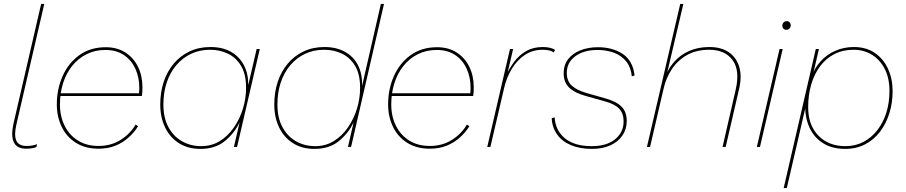

<svg xmlns="http://www.w3.org/2000/svg" viewBox="-20 -750 4624 980"><path d="M114 9Q66 9 50.5 -24Q35 -57 49 -120L190 -730H206L64 -116Q51 -61 63 -33Q75 -5 116 -5Q134 -5 146 -7.5Q158 -10 169 -14L166 0Q159 4 145 6.5Q131 9 114 9Z M483 9Q415 9 367 -21.5Q319 -52 294.5 -103.5Q270 -155 270 -217Q270 -295 299.5 -361.5Q329 -428 385 -468.5Q441 -509 520 -509Q578 -509 620 -482Q662 -455 684.5 -409Q707 -363 707 -305Q707 -295 706.5 -283Q706 -271 704 -260H281V-274H694L689 -271Q690 -279 690.5 -287Q691 -295 691 -302Q691 -355 671 -399Q651 -443 612.5 -469Q574 -495 518 -495Q465 -495 422 -473.5Q379 -452 348.5 -414Q318 -376 302 -325.5Q286 -275 286 -217Q286 -156 310 -108Q334 -60 378 -32.5Q422 -5 483 -5Q546 -5 595 -35.5Q644 -66 672 -114L685 -106Q665 -74 635.5 -47.5Q606 -21 568 -6Q530 9 483 9Z M1003 10Q939 10 893 -19.5Q847 -49 822.5 -100Q798 -151 798 -217Q798 -279 815.5 -332Q833 -385 866.5 -425Q900 -465 947.5 -487.5Q995 -510 1054 -510Q1116 -510 1159 -485.5Q1202 -461 1225 -417Q1248 -373 1247 -316L1290 -500H1306L1190 0H1174L1203 -126Q1176 -69 1127 -29.5Q1078 10 1003 10ZM1007 -4Q1060 -4 1102 -30Q1144 -56 1174 -99.5Q1204 -143 1220 -195.5Q1236 -248 1236 -302Q1236 -372 1210 -414.5Q1184 -457 1142.5 -476.5Q1101 -496 1053 -496Q999 -496 955.5 -475.5Q912 -455 880 -417.5Q848 -380 831 -329Q814 -278 814 -216Q814 -149 839.5 -101.5Q865 -54 909 -29Q953 -4 1007 -4Z M1585 10Q1521 10 1475 -19.5Q1429 -49 1404.5 -100Q1380 -151 1380 -217Q1380 -279 1397.5 -332Q1415 -385 1448.5 -425Q1482 -465 1529.5 -487.5Q1577 -510 1636 -510Q1696 -510 1740 -486Q1784 -462 1807 -417.5Q1830 -373 1828 -311L1924 -730H1940L1772 0H1756L1785 -126Q1758 -69 1709 -29.5Q1660 10 1585 10ZM1589 -4Q1642 -4 1684 -30Q1726 -56 1756 -99.5Q1786 -143 1802 -195.5Q1818 -248 1818 -302Q1818 -372 1792 -414.5Q1766 -457 1724.5 -476.5Q1683 -496 1635 -496Q1581 -496 1537.5 -475.5Q1494 -455 1462 -417.5Q1430 -380 1413 -329Q1396 -278 1396 -216Q1396 -149 1421.5 -101.5Q1447 -54 1491 -29Q1535 -4 1589 -4Z M2174 9Q2106 9 2058 -21.5Q2010 -52 1985.5 -103.5Q1961 -155 1961 -217Q1961 -295 1990.5 -361.5Q2020 -428 2076 -468.5Q2132 -509 2211 -509Q2269 -509 2311 -482Q2353 -455 2375.5 -409Q2398 -363 2398 -305Q2398 -295 2397.5 -283Q2397 -271 2395 -260H1972V-274H2385L2380 -271Q2381 -279 2381.5 -287Q2382 -295 2382 -302Q2382 -355 2362 -399Q2342 -443 2303.5 -469Q2265 -495 2209 -495Q2156 -495 2113 -473.5Q2070 -452 2039.5 -414Q2009 -376 1993 -325.5Q1977 -275 1977 -217Q1977 -156 2001 -108Q2025 -60 2069 -32.5Q2113 -5 2174 -5Q2237 -5 2286 -35.5Q2335 -66 2363 -114L2376 -106Q2356 -74 2326.5 -47.5Q2297 -21 2259 -6Q2221 9 2174 9Z M2467 0 2583 -500H2599L2564 -349L2559 -356Q2578 -399 2604 -434Q2630 -469 2666 -489.5Q2702 -510 2751 -510Q2769 -510 2785.5 -506.5Q2802 -503 2813 -495L2806 -482Q2796 -490 2781 -493Q2766 -496 2749 -496Q2698 -496 2658 -469Q2618 -442 2591.5 -397.5Q2565 -353 2553 -300L2483 0Z M3001 10Q2939 10 2893.5 -9.5Q2848 -29 2823 -64.5Q2798 -100 2796 -147L2811 -151Q2815 -84 2863.5 -44Q2912 -4 3000 -4Q3077 -4 3120 -39.5Q3163 -75 3163 -131Q3163 -170 3141.5 -194Q3120 -218 3070 -232L2967 -261Q2913 -276 2885 -303Q2857 -330 2857 -376Q2857 -418 2879.5 -447.5Q2902 -477 2942 -493Q2982 -509 3032 -509Q3106 -509 3158 -475Q3210 -441 3219 -365L3205 -360Q3200 -408 3175 -438Q3150 -468 3112 -481.5Q3074 -495 3030 -495Q2960 -495 2916.5 -463Q2873 -431 2873 -378Q2873 -336 2898.5 -313Q2924 -290 2971 -276L3076 -246Q3130 -230 3154.5 -203.5Q3179 -177 3179 -132Q3179 -91 3157 -58.5Q3135 -26 3095 -8Q3055 10 3001 10Z M3282 0 3452 -730H3468L3381 -360L3377 -361Q3393 -403 3423 -436.5Q3453 -470 3498 -490Q3543 -510 3601 -510Q3660 -510 3699 -484Q3738 -458 3753 -409.5Q3768 -361 3752 -294L3684 0H3668L3735 -292Q3758 -391 3719 -443.5Q3680 -496 3600 -496Q3534 -496 3486.5 -469Q3439 -442 3409.5 -397.5Q3380 -353 3368 -301L3298 0Z M3993 -598Q3984 -598 3978.5 -604Q3973 -610 3973 -618Q3973 -629 3979.5 -635.5Q3986 -642 3996 -642Q4005 -642 4010.5 -636Q4016 -630 4016 -622Q4016 -611 4010 -604.5Q4004 -598 3993 -598ZM3975 -500 3859 0H3843L3959 -500Z M3980 210 4144 -500H4160L4123 -341L4119 -350Q4136 -401 4168 -436.5Q4200 -472 4244 -491Q4288 -510 4338 -510Q4401 -510 4445 -480Q4489 -450 4512.5 -399Q4536 -348 4536 -285Q4536 -225 4519.5 -172Q4503 -119 4472 -78Q4441 -37 4396 -13.5Q4351 10 4294 10Q4227 10 4180.5 -19.5Q4134 -49 4111 -100.5Q4088 -152 4090 -218L4102 -248L3996 210ZM4295 -4Q4346 -4 4387 -25.5Q4428 -47 4458 -85.5Q4488 -124 4504 -175Q4520 -226 4520 -286Q4520 -351 4496 -398Q4472 -445 4430.5 -470.5Q4389 -496 4337 -496Q4282 -496 4239 -474Q4196 -452 4166 -412Q4136 -372 4120.5 -318.5Q4105 -265 4105 -203Q4105 -111 4157.5 -57.5Q4210 -4 4295 -4Z"/></svg>

Font: Work Sans Thin
Style: Italic
Weight: 250
Italic angle: -13°
Designer: Wei Huang
Foundry: Wei Huang
Version: Version 2.012